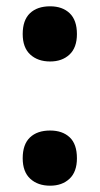

<svg xmlns="http://www.w3.org/2000/svg" viewBox="-20 -577 316 609"><path d="M52 -469Q52 -513 75 -535Q98 -557 139 -557Q178 -557 201 -535Q224 -513 224 -469Q224 -426 200.5 -404Q177 -382 139 -382Q100 -382 76 -404Q52 -426 52 -469ZM52 -75Q52 -119 75 -141Q98 -163 139 -163Q178 -163 201 -141.5Q224 -120 224 -75Q224 -32 200.5 -10Q177 12 139 12Q100 12 76 -10Q52 -32 52 -75Z"/></svg>

Font: Noto Sans Gujarati UI Condensed ExtraBold
Style: Regular
Weight: 800
Width: 3
Designer: Jelle Bosma - Monotype Design Team, Universal Thirst
Foundry: Monotype Imaging Inc.
Version: Version 2.106; ttfautohint (v1.8.4.7-5d5b)